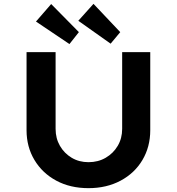

<svg xmlns="http://www.w3.org/2000/svg" viewBox="-20 -972 919 998"><path d="M440 6Q345 6 272.5 -33Q200 -72 159 -140.5Q118 -209 118 -295V-701H269V-302Q269 -253 291.5 -214Q314 -175 352.5 -152Q391 -129 440 -129Q490 -129 529.5 -152Q569 -175 592 -214Q615 -253 615 -302V-701H761V-295Q761 -209 720.5 -140.5Q680 -72 607 -33Q534 6 440 6ZM555 -745 387 -864 466 -952 605 -805ZM341 -743 167 -860 246 -951 390 -805Z"/></svg>

Font: Lexend Exa SemiBold
Style: Regular
Weight: 600
Designer: Bonnie Shaver-Troup, Thomas Jockin
Foundry: Lexend
Version: Version 1.007